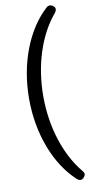

<svg xmlns="http://www.w3.org/2000/svg" viewBox="-107 -825 516 1078"><g transform="rotate(-10 150.5 -285.5)"><path d="M260 -783C253 -783 246 -780 239 -773C128 -671 55 -491 55 -286C55 -81 128 99 239 201C246 208 254 212 261 212C276 212 289 194 289 184C289 178 286 171 280 164C192 58 136 -104 136 -286C136 -468 192 -631 281 -736C287 -744 290 -751 290 -758C290 -772 272 -783 260 -783Z"/></g></svg>

Font: Asap
Style: Regular
Weight: 400
Designer: Pablo Cosgaya
Foundry: Pablo Cosgaya
Version: Version 1.007;PS 001.007;hotconv 1.0.70;makeotf.lib2.5.58329